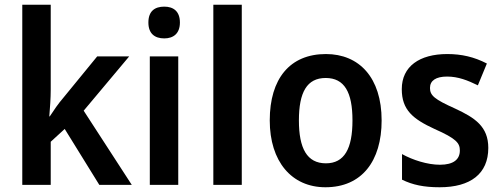

<svg xmlns="http://www.w3.org/2000/svg" viewBox="-20 -846 2116 810"><path d="M194 -469V-826H74V-66H194V-248L253 -302L399 -66H536L333 -379L525 -608H390L246 -432C226 -409 207 -381 190 -355H188C191 -392 194 -431 194 -469Z M673 -818C633 -818 606 -799 606 -751C606 -704 633 -684 673 -684C711 -684 739 -704 739 -751C739 -798 712 -818 673 -818ZM732 -608H612V-66H732Z M1000 -66V-826H880V-66Z M1590 -338C1590 -519 1495 -618 1355 -618C1203 -618 1118 -514 1118 -338C1118 -165 1210 -56 1353 -56C1506 -56 1590 -166 1590 -338ZM1241 -338C1241 -457 1275 -517 1354 -517C1433 -517 1467 -457 1467 -338C1467 -219 1433 -157 1355 -157C1275 -157 1241 -220 1241 -338Z M2040 -222C2040 -312 1984 -349 1900 -388C1813 -427 1794 -443 1794 -475C1794 -506 1819 -523 1866 -523C1913 -523 1953 -507 1996 -486L2034 -578C1980 -606 1927 -618 1867 -618C1750 -618 1675 -566 1675 -470C1675 -382 1722 -344 1813 -302C1906 -261 1920 -242 1920 -211C1920 -174 1894 -151 1836 -151C1783 -151 1721 -171 1676 -196V-88C1721 -66 1768 -56 1835 -56C1965 -56 2040 -113 2040 -222Z"/></svg>

Font: Noto Sans Malayalam UI SemiCondensed SemiBold
Style: Regular
Weight: 600
Width: 4
Designer: Jelle Bosma - Monotype Design Team
Foundry: Monotype Imaging Inc.
Version: Version 2.104